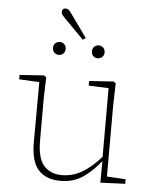

<svg xmlns="http://www.w3.org/2000/svg" viewBox="-56 -858 737 919"><g transform="rotate(5 312.0 -399.0)"><path d="M269 13Q199 13 162 -28Q125 -69 126 -166L127 -449L30 -454V-475L147 -483L158 -475L155 -371V-171Q155 -86 186.5 -50.5Q218 -15 273 -15Q326 -15 371.5 -42.5Q417 -70 460 -119V-449L364 -453V-475L481 -483L492 -475L489 -371V-27L579 -22V0L460 5L461 -99Q424 -51 377.5 -19Q331 13 269 13ZM209 -587Q196 -587 187 -595.5Q178 -604 178 -618Q178 -632 187 -640.5Q196 -649 209 -649Q221 -649 230 -640.5Q239 -632 239 -618Q239 -604 230 -595.5Q221 -587 209 -587ZM317 -669 224 -763Q216 -771 210.5 -778Q205 -785 205 -793Q205 -811 223 -811Q231 -811 237.5 -805.5Q244 -800 251 -789L330 -679ZM395 -587Q383 -587 374 -595.5Q365 -604 365 -618Q365 -632 374 -640.5Q383 -649 395 -649Q408 -649 417 -640.5Q426 -632 426 -618Q426 -604 417 -595.5Q408 -587 395 -587Z"/></g></svg>

Font: Source Serif 4 SmText ExtraLight
Style: Regular
Weight: 200
Designer: Frank Grießhammer
Foundry: Adobe
Version: Version 4.005;hotconv 1.1.0;makeotfexe 2.6.0